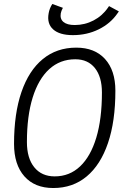

<svg xmlns="http://www.w3.org/2000/svg" viewBox="-20 -945 626 975"><path d="M250.5 9.8Q156.2 9.8 103.8 -49.6Q51.3 -108.9 51.3 -214.4Q51.3 -368.2 88.9 -477.5Q126.5 -586.9 197.3 -645Q268.1 -703.1 367.2 -703.1Q460.9 -703.1 513.4 -645.3Q565.9 -587.4 565.9 -484.4Q565.9 -329.1 528.3 -218.5Q490.7 -107.9 420.2 -49.1Q349.6 9.8 250.5 9.8ZM257.8 -49.3Q333 -49.3 386.7 -100.1Q440.4 -150.9 469 -246.1Q497.6 -341.3 497.6 -475.1Q497.6 -554.7 461.9 -599.4Q426.3 -644 362.3 -644Q285.2 -644 230.2 -594Q175.3 -543.9 146 -450Q116.7 -356 116.7 -223.6Q116.7 -141.6 154.1 -95.5Q191.4 -49.3 257.8 -49.3ZM350.1 -766.6Q282.2 -766.6 249.8 -795.9Q217.3 -825.2 227.1 -877.9Q231.4 -902.8 245.6 -924.8L299.3 -905.3Q290.5 -888.7 288.6 -877Q283.7 -849.1 302.2 -833.5Q320.8 -817.9 359.4 -817.9Q410.6 -817.9 455.3 -841.3Q500 -864.7 528.3 -906.2L533.7 -914.1L583.5 -887.2L577.1 -877.9Q541.5 -825.7 481.4 -796.1Q421.4 -766.6 350.1 -766.6Z"/></svg>

Font: Cascadia Code PL Light
Style: Italic
Weight: 300
Italic angle: -10°
Monospace: yes
Designer: Aaron Bell
Foundry: Saja Typeworks
Version: Version 2404.023; ttfautohint (v1.8.4)